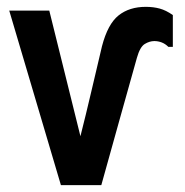

<svg xmlns="http://www.w3.org/2000/svg" viewBox="-20 -557 540 561"><path d="M485 -420H472Q463 -429 452.5 -433Q442 -437 431 -437Q417 -437 403 -428.5Q389 -420 380 -388Q355 -299 328 -202.5Q301 -106 276 -16H158L7 -526H124L215 -159Q231 -222 247 -290.5Q263 -359 278 -422Q295 -487 326.5 -512Q358 -537 406 -537Q428 -537 446.5 -532Q465 -527 485 -513Z"/></svg>

Font: D2Coding ligature
Style: Bold
Weight: 700
Monospace: yes
Designer: Yong-Rak Park; Jeong-Hwan Yoon; Sang-Min Lee;
Foundry: NHN Corporation
Version: Version 1.3.2; Build 20180524